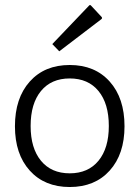

<svg xmlns="http://www.w3.org/2000/svg" viewBox="-20 -816 560 771"><path d="M260 -65Q159 -65 99.5 -131Q40 -197 40 -309Q40 -422 99.5 -488.5Q159 -555 260 -555Q361 -555 420.5 -488.5Q480 -422 480 -309Q480 -197 420.5 -131Q361 -65 260 -65ZM260 -120Q334 -120 375.5 -170.5Q417 -221 417 -310Q417 -400 375.5 -450.5Q334 -501 260 -501Q186 -501 144.5 -450.5Q103 -400 103 -310Q103 -221 144.5 -170.5Q186 -120 260 -120ZM388 -748Q392 -743 387 -739L218 -610L190 -639L338 -794Q342 -798 346 -793Z"/></svg>

Font: Gowun Dodum
Style: Regular
Weight: 400
Designer: Yanghee Ryu
Foundry: Yanghee Ryu
Version: Version 2.000